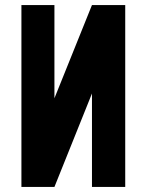

<svg xmlns="http://www.w3.org/2000/svg" viewBox="-20 -742 582 762"><path d="M477 0H345V-371L196 0H65V-722H196V-352L345 -722H477Z"/></svg>

Font: PostBus
Style: Regular
Weight: 400
Designer: Peter Wiegel
Version: Version 1.001